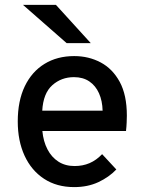

<svg xmlns="http://www.w3.org/2000/svg" viewBox="-20 -752 584 784"><path d="M283 12Q211.5 12 159.8 -22Q108 -56 80.2 -116.5Q52.5 -177 52.5 -256Q52.5 -340 81.2 -399.8Q110 -459.5 161.8 -491.2Q213.5 -523 283 -523Q342 -523 390.8 -497.2Q439.5 -471.5 468.8 -417.8Q498 -364 498 -280Q498 -268 497.2 -251.2Q496.5 -234.5 494.5 -217H153Q157 -174.5 173.8 -142.2Q190.5 -110 218.5 -92Q246.5 -74 284.5 -74Q318 -74 345.5 -85.8Q373 -97.5 397 -122.5L455 -60Q425 -28.5 381.5 -8.2Q338 12 283 12ZM152.5 -300H399Q398 -340.5 384.2 -371.2Q370.5 -402 344.8 -419.5Q319 -437 282 -437Q230.5 -437 193.5 -404Q156.5 -371 152.5 -300ZM252 -576 74 -732H208.5L350.5 -576Z"/></svg>

Font: Overpass Medium
Style: Regular
Weight: 500
Designer: Delve Withrington, Dave Bailey, Thomas Jockin
Foundry: Delve Fonts LLC
Version: Version 4.000